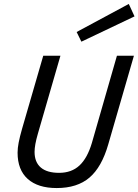

<svg xmlns="http://www.w3.org/2000/svg" viewBox="-20 -937 701 972"><path d="M279 -62Q342 -62 382 -99Q422 -136 445 -213L572 -655H658L528 -206Q495 -91 433 -38Q371 15 267 15Q172 15 120.5 -31Q69 -77 69 -164Q69 -187 74.5 -215.5Q80 -244 92 -286L199 -655H286L172 -261Q163 -230 159 -207.5Q155 -185 155 -168Q155 -116 186.5 -89Q218 -62 279 -62ZM392 -726 368 -775 632 -917 661 -854Z"/></svg>

Font: Intel One Mono
Style: Italic
Weight: 400
Italic angle: -16°
Monospace: yes
Designer: Fred Shallcrass
Foundry: Frere-Jones Type LLC
Version: Version 1.400;hotconv 1.1.0;makeotfexe 2.6.0;FJTRelease1.4